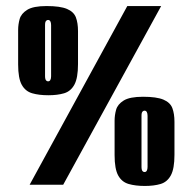

<svg xmlns="http://www.w3.org/2000/svg" viewBox="-20 -611 637 635"><path d="M78 0 401 -591H513L189 0ZM140 -296Q109 -296 86.5 -302.5Q64 -309 52 -330.5Q40 -352 40 -398V-512Q40 -530 45 -548Q50 -566 70 -578.5Q90 -591 134 -591Q179 -591 201.5 -581.5Q224 -572 231 -553.5Q238 -535 238 -508V-399Q238 -353 226 -331Q214 -309 192 -302.5Q170 -296 140 -296ZM139 -342Q144 -342 146.5 -346.5Q149 -351 149 -359V-528Q149 -536 146.5 -540.5Q144 -545 139 -545Q136 -545 133.5 -543Q131 -541 130 -537.5Q129 -534 129 -528V-359Q129 -354 130 -350Q131 -346 133.5 -344Q136 -342 139 -342ZM459 4Q428 4 405.5 -2.5Q383 -9 371 -30.5Q359 -52 359 -98V-212Q359 -230 364 -248Q369 -266 389 -278.5Q409 -291 453 -291Q498 -291 520.5 -281.5Q543 -272 550 -253.5Q557 -235 557 -208V-99Q557 -53 545 -31Q533 -9 511 -2.5Q489 4 459 4ZM458 -42Q463 -42 465.5 -46.5Q468 -51 468 -59V-228Q468 -236 465.5 -240.5Q463 -245 458 -245Q455 -245 452.5 -243Q450 -241 449 -237.5Q448 -234 448 -228V-59Q448 -54 449 -50Q450 -46 452.5 -44Q455 -42 458 -42Z"/></svg>

Font: Alumni Sans Black
Style: Regular
Weight: 900
Designer: Robert E. Leuschke
Foundry: Robert E. Leuschke
Version: Version 1.018